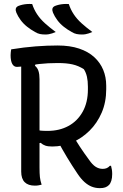

<svg xmlns="http://www.w3.org/2000/svg" viewBox="-20 -956 640 996"><path d="M350 -265Q372 -229 394 -195.5Q416 -162 442 -127Q459 -102 476 -91Q493 -80 513 -80Q525 -80 534 -84Q543 -88 550 -96H556Q559 -85 560.5 -75Q562 -65 562 -53Q562 -33 557.5 -18.5Q553 -4 545 4Q537 12 526 16Q515 20 498 20Q476 20 456.5 12.5Q437 5 418.5 -11.5Q400 -28 382 -55Q353 -98 328 -139.5Q303 -181 280 -224ZM38 -700Q106 -711 165.5 -715.5Q225 -720 279 -720Q343 -720 390.5 -704Q438 -688 469 -659.5Q500 -631 515.5 -593.5Q531 -556 531 -511V-493Q531 -426 507.5 -371.5Q484 -317 444 -277.5Q404 -238 354 -217Q304 -196 251 -196Q229 -196 215.5 -200.5Q202 -205 191 -215L165 -210V-285Q177 -280 190 -278.5Q203 -277 227 -277Q288 -277 335 -302.5Q382 -328 409 -376.5Q436 -425 436 -492V-506Q436 -536 431 -558Q426 -580 415 -597Q387 -615 356 -622Q325 -629 280 -629Q227 -629 184 -624Q141 -619 111.5 -614Q82 -609 68 -609Q52 -609 43.5 -624.5Q35 -640 35 -670Q35 -679 36 -686Q37 -693 38 -700ZM196 2Q187 4 179.5 5.5Q172 7 161 7Q126 7 108 -11Q90 -29 90 -66Q90 -138 90 -210.5Q90 -283 90 -355.5Q90 -428 90 -500.5Q90 -573 90 -645H174L161 -615Q174 -605 179.5 -588Q185 -571 185 -545Q185 -472 185 -395.5Q185 -319 185 -241.5Q185 -164 185 -87Q185 -56 187 -37.5Q189 -19 196 2ZM147 -935Q156 -907 172.5 -882Q189 -857 213.5 -835Q238 -813 269 -790Q260 -786 251 -783Q242 -780 233.5 -778.5Q225 -777 215 -777Q200 -777 187.5 -779.5Q175 -782 162 -790Q140 -802 120.5 -817.5Q101 -833 87 -852Q73 -871 65 -890Q60 -902 62 -911Q64 -920 75 -925Q85 -929 96 -931.5Q107 -934 119.5 -935Q132 -936 147 -935ZM337 -935Q346 -907 362.5 -882Q379 -857 403.5 -835Q428 -813 459 -790Q450 -786 441 -783Q432 -780 423.5 -778.5Q415 -777 405 -777Q390 -777 377.5 -779.5Q365 -782 352 -790Q330 -802 310.5 -817.5Q291 -833 277 -852Q263 -871 255 -890Q250 -902 252 -911Q254 -920 265 -925Q275 -929 286 -931.5Q297 -934 309.5 -935Q322 -936 337 -935Z"/></svg>

Font: Recursive Monospace Casual
Style: Regular
Weight: 400
Version: Version 1.047